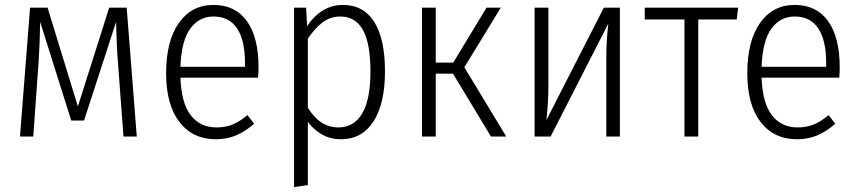

<svg xmlns="http://www.w3.org/2000/svg" viewBox="-20 -554 3478 779"><path d="M535 0H481L458 -308Q453 -368 451 -465L321 -65H269L143 -465Q141 -366 137 -309L115 0H61L102 -523H173L296 -122L423 -523H494Z M1027 -239H712Q716 -134 754.5 -85.5Q793 -37 858 -37Q895 -37 924 -49Q953 -61 984 -87L1011 -52Q976 -21 938.5 -5Q901 11 856 11Q762 11 708 -59Q654 -129 654 -257Q654 -387 705.5 -460.5Q757 -534 846 -534Q935 -534 982 -468Q1029 -402 1029 -281Q1029 -259 1027 -239ZM974 -299Q974 -390 942 -438.5Q910 -487 846 -487Q788 -487 752 -438Q716 -389 712 -283H974Z M1542 -264Q1542 -134 1495.5 -61.5Q1449 11 1363 11Q1321 11 1287 -8Q1253 -27 1229 -60V197L1173 205V-523H1222L1226 -448Q1284 -534 1371 -534Q1455 -534 1498.5 -465Q1542 -396 1542 -264ZM1483 -264Q1483 -378 1452.5 -432.5Q1422 -487 1361 -487Q1320 -487 1288.5 -463Q1257 -439 1229 -397V-117Q1278 -37 1353 -37Q1416 -37 1449.5 -93.5Q1483 -150 1483 -264Z M1864 -281 2034 0H1972L1818 -255H1748V0H1692V-523H1748V-300H1819L1954 -523H2012Z M2495 0H2440V-329Q2440 -383 2448 -458L2214 0H2149V-523H2205V-212Q2205 -139 2197 -67L2430 -523H2495Z M2969 -475H2813V0H2757V-475H2596V-523H2975Z M3385 -239H3070Q3074 -134 3112.5 -85.5Q3151 -37 3216 -37Q3253 -37 3282 -49Q3311 -61 3342 -87L3369 -52Q3334 -21 3296.5 -5Q3259 11 3214 11Q3120 11 3066 -59Q3012 -129 3012 -257Q3012 -387 3063.5 -460.5Q3115 -534 3204 -534Q3293 -534 3340 -468Q3387 -402 3387 -281Q3387 -259 3385 -239ZM3332 -299Q3332 -390 3300 -438.5Q3268 -487 3204 -487Q3146 -487 3110 -438Q3074 -389 3070 -283H3332Z"/></svg>

Font: Fira Sans Condensed Light
Style: Regular
Weight: 300
Width: 3
Designer: bBox Type GmbH & Carrois Corporate GbR & Edenspiekermann AG
Foundry: bBox Type GmbH & Carrois Corporate GbR & Edenspiekermann AG
Version: Version 4.301